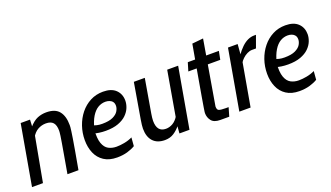

<svg xmlns="http://www.w3.org/2000/svg" viewBox="-61 -1038 2528 1466"><g transform="rotate(-20 1203.0 -305.0)"><path d="M7 0 93 -489.5H169L162.5 -361L96 0ZM295 0Q310.5 -88.5 320.5 -146.5Q330.5 -204.5 336.5 -239.5Q342.5 -274.5 345 -293Q347.5 -311.5 348.2 -320Q349 -328.5 349 -334Q349 -379 330.5 -400Q312 -421 272 -421Q237 -421 206.2 -403.8Q175.5 -386.5 154.5 -348L159.5 -428.5Q197.5 -472 231.8 -485.8Q266 -499.5 303 -499.5Q375.5 -499.5 407.5 -459.5Q439.5 -419.5 439.5 -347Q439.5 -339.5 438.8 -329.2Q438 -319 435.2 -299Q432.5 -279 426.8 -242.8Q421 -206.5 410.8 -147.8Q400.5 -89 384.5 0Z M596 -287.5Q615.5 -279.5 633.8 -275Q652 -270.5 676.5 -270.5Q733 -270.5 764.8 -285.8Q796.5 -301 809.2 -323Q822 -345 822 -365Q822 -385 812.8 -397.2Q803.5 -409.5 788 -415.2Q772.5 -421 755.5 -421Q723 -421 694.5 -404Q666 -387 643.2 -350Q620.5 -313 605.5 -253L604 -251.5Q598.5 -179 612.8 -139.2Q627 -99.5 655.5 -84.2Q684 -69 720 -69Q749 -69 784 -75.5Q819 -82 850 -97L844.5 -28Q817.5 -11.5 780 -0.8Q742.5 10 697 10Q632.5 10 590.5 -17.8Q548.5 -45.5 528.2 -92.8Q508 -140 508 -198.5Q508 -257.5 526.5 -311.5Q545 -365.5 579.2 -408Q613.5 -450.5 660.5 -475Q707.5 -499.5 764.5 -499.5Q832 -499.5 867.2 -465.5Q902.5 -431.5 902.5 -377.5Q902.5 -350.5 891 -321.2Q879.5 -292 854 -267Q828.5 -242 786.8 -226.5Q745 -211 684.5 -211Q657 -211 630.5 -214.8Q604 -218.5 588 -225Z M1085 10Q1022.5 10 989 -26.5Q955.5 -63 955.5 -129.5Q955.5 -141 957.5 -159.2Q959.5 -177.5 963.5 -200.5L1012.5 -489.5H1101.5L1054.5 -215Q1052 -199.5 1050.2 -184.8Q1048.5 -170 1048.5 -159Q1048.5 -68.5 1121 -68.5Q1150.5 -68.5 1177.5 -84.2Q1204.5 -100 1224.5 -133.5L1213 -61Q1188.5 -30 1157.5 -10Q1126.5 10 1085 10ZM1205 0 1210 -64.5 1283.5 -489.5H1372.5L1286.5 0Z M1534 10Q1483 10 1462 -16.8Q1441 -43.5 1441 -79Q1441 -82 1442 -90.2Q1443 -98.5 1447.2 -124.8Q1451.5 -151 1461 -207Q1470.5 -263 1487.8 -360.8Q1505 -458.5 1532 -611L1622.5 -620L1534 -99.5Q1533.5 -71.5 1549.2 -66Q1565 -60.5 1602.5 -60.5H1626.5L1606 10ZM1430.5 -421.5 1451 -489.5H1703.5L1690 -421.5Z M1691.5 0 1777.5 -489.5H1856L1845.5 -354.5L1783 0ZM1840.5 -340.5 1842 -398.5Q1868.5 -436.5 1894 -460.8Q1919.5 -485 1945 -496.5Q1970.5 -508 1996.5 -508H2011.5L1976 -410H1943.5Q1924.5 -410 1903.8 -399.8Q1883 -389.5 1866 -373.2Q1849 -357 1840.5 -340.5Z M2077.5 -287.5Q2097 -279.5 2115.2 -275Q2133.5 -270.5 2158 -270.5Q2214.5 -270.5 2246.2 -285.8Q2278 -301 2290.8 -323Q2303.5 -345 2303.5 -365Q2303.5 -385 2294.2 -397.2Q2285 -409.5 2269.5 -415.2Q2254 -421 2237 -421Q2204.5 -421 2176 -404Q2147.5 -387 2124.8 -350Q2102 -313 2087 -253L2085.5 -251.5Q2080 -179 2094.2 -139.2Q2108.5 -99.5 2137 -84.2Q2165.5 -69 2201.5 -69Q2230.5 -69 2265.5 -75.5Q2300.5 -82 2331.5 -97L2326 -28Q2299 -11.5 2261.5 -0.8Q2224 10 2178.5 10Q2114 10 2072 -17.8Q2030 -45.5 2009.8 -92.8Q1989.5 -140 1989.5 -198.5Q1989.5 -257.5 2008 -311.5Q2026.5 -365.5 2060.8 -408Q2095 -450.5 2142 -475Q2189 -499.5 2246 -499.5Q2313.5 -499.5 2348.8 -465.5Q2384 -431.5 2384 -377.5Q2384 -350.5 2372.5 -321.2Q2361 -292 2335.5 -267Q2310 -242 2268.2 -226.5Q2226.5 -211 2166 -211Q2138.5 -211 2112 -214.8Q2085.5 -218.5 2069.5 -225Z"/></g></svg>

Font: Cabin
Style: Italic
Weight: 400
Width: 4
Italic angle: -10°
Designer: Pablo Impallari
Foundry: Pablo Impallari. http://www.impallari.com Igino Marini. http://www.ikern.com
Version: Version 3.001